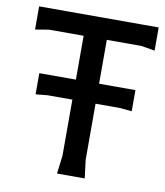

<svg xmlns="http://www.w3.org/2000/svg" viewBox="-80 -766 713 832"><g transform="rotate(10 277.0 -350.0)"><path d="M76 -415H499V-322L447 -327H128L76 -322ZM227 0 237 -80V-658H339V-80L349 0ZM25 -598V-700H551V-598L491 -608H85Z"/></g></svg>

Font: AR One Sans Medium
Style: Regular
Weight: 500
Designer: Niteesh Yadav
Foundry: Niteesh Yadav
Version: Version 1.001;gftools[0.9.33]